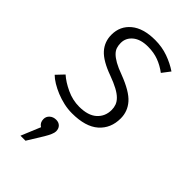

<svg xmlns="http://www.w3.org/2000/svg" viewBox="-245 -605 945 945"><g transform="rotate(45 227.0 -133.0)"><path d="M373 -439Q344 -461 311 -473.5Q278 -486 237 -486Q186 -486 157.5 -462.5Q129 -439 129 -404Q129 -387 133.5 -373Q138 -359 150.5 -346.5Q163 -334 185 -321.5Q207 -309 243 -296Q327 -264 359.5 -227Q392 -190 392 -141Q392 -72 345 -30.5Q298 11 204 11Q175 11 146.5 4.5Q118 -2 92.5 -12.5Q67 -23 45.5 -36Q24 -49 10 -63L47 -102Q75 -77 118 -57Q161 -37 206 -37Q268 -37 299.5 -65.5Q331 -94 331 -139Q331 -156 325.5 -171Q320 -186 306 -200Q292 -214 268 -227Q244 -240 206 -254Q131 -281 99.5 -316Q68 -351 68 -400Q68 -460 112.5 -497Q157 -534 239 -534Q287 -534 329 -519Q371 -504 405 -481ZM145 167Q125 155 125 130Q125 112 138.5 100Q152 88 172 88Q190 88 201 99Q212 110 212 129Q212 147 188 187L138 268H103Z"/></g></svg>

Font: Glekhifnjqigglhiwekvrgaqftz
Style: Regular
Weight: 300
Italic angle: -8°
Designer: Carrois Corporate & Edenspiekermann
Foundry: Carrois Corporate GbR & Edenspiekermann AG
Version: Version 2.001